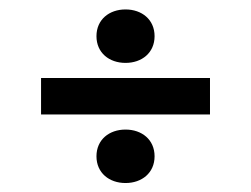

<svg xmlns="http://www.w3.org/2000/svg" viewBox="-20 -507 540 413"><path d="M68.3 -260.8H431.7V-339.2H68.3ZM187.5 -170.8C187.5 -135 215 -113.3 250 -113.3C285 -113.3 312.5 -135 312.5 -170.8C312.5 -206.7 285 -228.3 250 -228.3C215 -228.3 187.5 -206.7 187.5 -170.8ZM187.5 -429.2C187.5 -393.3 215 -371.7 250 -371.7C285 -371.7 312.5 -393.3 312.5 -429.2C312.5 -465 285 -486.7 250 -486.7C215 -486.7 187.5 -465 187.5 -429.2Z"/></svg>

Font: Boon SemiBold
Style: Regular
Weight: 600
Designer: Sungsit Sawaiwan
Foundry: FontUni
Version: Version 2.0